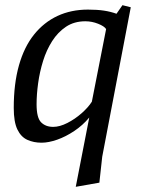

<svg xmlns="http://www.w3.org/2000/svg" viewBox="-20 -542 552 740"><path d="M272 178 324 -89Q299 -59 266 -37Q233 -15 200 -3.5Q167 8 140 8Q110 8 85.5 -3Q61 -14 47 -43Q33 -72 33 -126Q33 -219 53 -290Q73 -361 111 -408.5Q149 -456 201.5 -480.5Q254 -505 319 -505Q355 -505 381 -501Q407 -497 429 -489L452 -522L484 -514L374 62L363 162ZM185 -53Q210 -53 239.5 -68Q269 -83 294.5 -105.5Q320 -128 334 -150L389 -430Q382 -441 358 -450.5Q334 -460 309 -460Q266 -460 234.5 -439Q203 -418 181 -383.5Q159 -349 146 -307Q133 -265 127 -221.5Q121 -178 121 -140Q121 -88 138.5 -70.5Q156 -53 185 -53Z"/></svg>

Font: Manuale
Style: Italic
Weight: 400
Italic angle: -11°
Designer: Eduardo Tunni / Pablo Cosgaya
Foundry: Eduardo Tunni / Pablo Cosgaya
Version: Version 1.002